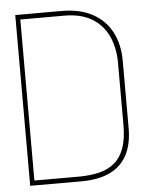

<svg xmlns="http://www.w3.org/2000/svg" viewBox="-51 -742 598 784"><g transform="rotate(-5 248.0 -350.0)"><path d="M230 -700H41V0H250Q321 0 368 -22.5Q415 -45 438.5 -89.5Q462 -134 462 -200V-475Q462 -543 435.5 -593.5Q409 -644 357.5 -672Q306 -700 230 -700ZM240 -20H60V-680H240Q308 -680 352.5 -653.5Q397 -627 419.5 -579Q442 -531 442 -468V-214Q442 -157 428.5 -119.5Q415 -82 389 -60Q363 -38 325.5 -29Q288 -20 240 -20Z"/></g></svg>

Font: Advent Pro Thin
Style: Regular
Weight: 250
Version: Version 3.000